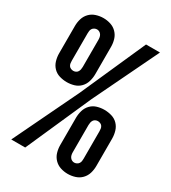

<svg xmlns="http://www.w3.org/2000/svg" viewBox="-183 -839 842 943"><g transform="rotate(30 237.5 -367.5)"><path d="M123 -380Q102 -380 81.5 -386Q61 -392 46.5 -407Q32 -422 26 -442.5Q20 -463 20 -484V-639Q20 -660 26 -680Q32 -700 46.5 -715Q61 -730 81.5 -736.5Q102 -743 123 -743Q144 -743 164 -736.5Q184 -730 198.5 -715Q213 -700 219 -680Q225 -660 225 -639V-484Q225 -463 219 -442.5Q213 -422 198.5 -407Q184 -392 164 -386Q144 -380 123 -380ZM28 0 205 -368 368 -735H447L270 -368L107 0ZM123 -444Q130 -444 136.5 -447Q143 -450 147 -456Q151 -462 152.5 -469.5Q154 -477 154 -484V-639Q154 -646 152.5 -653Q151 -660 147 -666Q143 -672 136.5 -675.5Q130 -679 123 -679Q116 -679 109 -675.5Q102 -672 98 -666Q94 -660 93 -653Q92 -646 92 -639V-484Q92 -477 93 -469.5Q94 -462 98 -456Q102 -450 109 -447Q116 -444 123 -444ZM352 8Q331 8 311 1.5Q291 -5 276.5 -20Q262 -35 256 -55Q250 -75 250 -96V-251Q250 -272 256 -292.5Q262 -313 276.5 -328Q291 -343 311 -349Q331 -355 352 -355Q373 -355 393.5 -349Q414 -343 428.5 -328Q443 -313 449 -292.5Q455 -272 455 -251V-96Q455 -75 449 -55Q443 -35 428.5 -20Q414 -5 393.5 1.5Q373 8 352 8ZM352 -56Q359 -56 366 -59.5Q373 -63 377 -69Q381 -75 382 -82Q383 -89 383 -96V-251Q383 -258 382 -265.5Q381 -273 377 -279Q373 -285 366 -288Q359 -291 352 -291Q345 -291 338.5 -288Q332 -285 328 -279Q324 -273 322.5 -265.5Q321 -258 321 -251V-96Q321 -89 322.5 -82Q324 -75 328 -69Q332 -63 338.5 -59.5Q345 -56 352 -56Z"/></g></svg>

Font: Iosevka QP
Style: Regular
Weight: 400
Designer: Belleve Invis
Foundry: Belleve Invis
Version: Version 20.0.0; ttfautohint (v1.8.4)